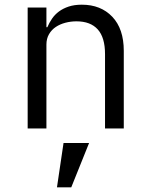

<svg xmlns="http://www.w3.org/2000/svg" viewBox="-20 -548 640 819"><path d="M251 62H360L284 251H223ZM98 0V-516H178V-432H182Q190 -451 202 -468.5Q214 -486 231.5 -499Q249 -512 273 -520Q297 -528 329 -528Q410 -528 459 -476.5Q508 -425 508 -331V0H428V-317Q428 -388 397 -422.5Q366 -457 306 -457Q282 -457 259 -451Q236 -445 218 -433Q200 -421 189 -402Q178 -383 178 -358V0Z"/></svg>

Font: PlemolJP35 Console
Style: Regular
Weight: 400
Version: v2.0.3; ttfautohint (v1.8.4.7-5d5b-dirty) -l 6 -r 45 -G 200 